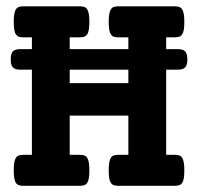

<svg xmlns="http://www.w3.org/2000/svg" viewBox="-20 -600 640 620"><path d="M83 -375H45.4Q28.8 -375 21.7 -382.3Q14.6 -389.6 14.6 -408.2Q14.6 -426.8 21.7 -434.1Q28.8 -441.4 45.4 -441.4H83V-479.5H55.2Q46.9 -479.5 41 -481.4Q35.2 -483.4 31.5 -488.8Q27.8 -494.1 26.1 -503.9Q24.4 -513.7 24.4 -529.3Q24.4 -544.9 26.1 -554.7Q27.8 -564.5 31.5 -570.1Q35.2 -575.7 41 -577.6Q46.9 -579.6 55.2 -579.6H237.8Q246.1 -579.6 252 -577.6Q257.8 -575.7 261.5 -570.1Q265.1 -564.5 266.8 -554.7Q268.6 -544.9 268.6 -529.3Q268.6 -513.7 266.8 -503.9Q265.1 -494.1 261.5 -488.8Q257.8 -483.4 252 -481.4Q246.1 -479.5 237.8 -479.5H205.1V-441.4H394.5V-479.5H361.8Q353.5 -479.5 347.7 -481.4Q341.8 -483.4 338.1 -488.8Q334.5 -494.1 332.8 -503.9Q331.1 -513.7 331.1 -529.3Q331.1 -544.9 332.8 -554.7Q334.5 -564.5 338.1 -570.1Q341.8 -575.7 347.7 -577.6Q353.5 -579.6 361.8 -579.6H544.4Q552.7 -579.6 558.6 -577.6Q564.5 -575.7 568.1 -570.1Q571.8 -564.5 573.5 -554.7Q575.2 -544.9 575.2 -529.3Q575.2 -513.7 573.5 -503.9Q571.8 -494.1 568.1 -488.8Q564.5 -483.4 558.6 -481.4Q552.7 -479.5 544.4 -479.5H516.6V-441.4H554.2Q570.8 -441.4 577.9 -434.1Q585 -426.8 585 -408.2Q585 -389.6 577.9 -382.3Q570.8 -375 554.2 -375H516.6V-100.1H544.4Q552.7 -100.1 558.6 -98.1Q564.5 -96.2 568.1 -90.6Q571.8 -85 573.5 -75.2Q575.2 -65.4 575.2 -49.8Q575.2 -34.2 573.5 -24.4Q571.8 -14.6 568.1 -9.3Q564.5 -3.9 558.6 -2Q552.7 0 544.4 0H361.8Q353.5 0 347.7 -2Q341.8 -3.9 338.1 -9.3Q334.5 -14.6 332.8 -24.4Q331.1 -34.2 331.1 -49.8Q331.1 -65.4 332.8 -75.2Q334.5 -85 338.1 -90.6Q341.8 -96.2 347.7 -98.1Q353.5 -100.1 361.8 -100.1H394.5V-226.6H205.1V-100.1H237.8Q246.1 -100.1 252 -98.1Q257.8 -96.2 261.5 -90.6Q265.1 -85 266.8 -75.2Q268.6 -65.4 268.6 -49.8Q268.6 -34.2 266.8 -24.4Q265.1 -14.6 261.5 -9.3Q257.8 -3.9 252 -2Q246.1 0 237.8 0H55.2Q46.9 0 41 -2Q35.2 -3.9 31.5 -9.3Q27.8 -14.6 26.1 -24.4Q24.4 -34.2 24.4 -49.8Q24.4 -65.4 26.1 -75.2Q27.8 -85 31.5 -90.6Q35.2 -96.2 41 -98.1Q46.9 -100.1 55.2 -100.1H83ZM394.5 -331.5V-375H205.1V-331.5Z"/></svg>

Font: Courier Prime
Style: Bold
Weight: 700
Monospace: yes
Designer: Alan Dague-Greene
Foundry: Quote-Unquote Apps
Version: Version 1.202